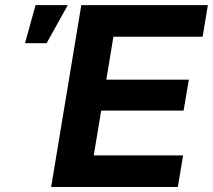

<svg xmlns="http://www.w3.org/2000/svg" viewBox="-20 -748 852 768"><path d="M184.6 0 305.2 -727.5H811.5L790.5 -601.1H433.6L405.3 -429.2H735.4L714.4 -305.7H384.8L355 -126.5H712.4L691.4 0ZM80.1 -575.2 122.1 -727.5H251L166.5 -575.2Z"/></svg>

Font: Inter 24pt
Style: Bold Italic
Weight: 700
Italic angle: -9.3988°
Version: Version 4.001;git-66647c0bb